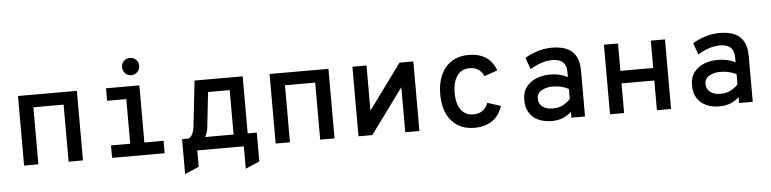

<svg xmlns="http://www.w3.org/2000/svg" viewBox="-50 -979 5643 1405"><g transform="rotate(-5 2772.0 -276.0)"><path d="M92 0V-511H524.5V0H419V-419H197V0Z M879.5 -5V-511H983.5V-5ZM738.5 0V-91.5H1124.5V0ZM738.5 -419.5V-511H944.5V-419.5ZM931 -590.5Q905 -590.5 886.8 -609Q868.5 -627.5 868.5 -654Q868.5 -680.5 886.8 -698.8Q905 -717 931 -717Q958.5 -717 976.5 -698.8Q994.5 -680.5 994.5 -654Q994.5 -627.5 976.5 -609Q958.5 -590.5 931 -590.5Z M1260.5 164.5V-92H1309.5Q1328 -103 1338 -123.8Q1348 -144.5 1351.5 -176L1389 -511H1742.5V-92H1809.5V120L1706 164.5V0H1364.5V120ZM1430 -92.5H1639V-419H1480L1452 -163.5Q1450 -142 1443.8 -124.5Q1437.5 -107 1430 -92.5Z M1940 0V-511H2372.5V0H2267V-419H2045V0Z M2548.5 0V-511H2652V-179.5L2894.5 -511H2996V0H2892V-330.5L2650 0Z M3398.5 12Q3294 12 3232.5 -58.2Q3171 -128.5 3171 -255Q3171 -338.5 3199.5 -398.5Q3228 -458.5 3279.8 -490.8Q3331.5 -523 3402 -523Q3476.5 -523 3527.5 -490.8Q3578.5 -458.5 3602 -392L3504.5 -358Q3493 -387.5 3468.2 -406.5Q3443.5 -425.5 3402 -425.5Q3340 -425.5 3308.5 -379Q3277 -332.5 3277 -255Q3277 -176.5 3308.8 -131.5Q3340.5 -86.5 3400 -86.5Q3442 -86.5 3469 -106.2Q3496 -126 3508.5 -162L3606 -130.5Q3584.5 -61.5 3532 -24.8Q3479.5 12 3398.5 12Z M3967 12Q3913.5 12 3871.2 -7Q3829 -26 3804.5 -64Q3780 -102 3780 -159Q3780 -218 3809.2 -255.2Q3838.5 -292.5 3884.5 -310.2Q3930.5 -328 3981 -328Q4019.5 -328 4051 -321Q4082.5 -314 4112.5 -298.5V-332Q4112.5 -370 4099.5 -392Q4086.5 -414 4063 -423Q4039.5 -432 4008.5 -432Q3966.5 -432 3924 -417Q3881.5 -402 3846.5 -379.5L3815.5 -465Q3851 -487.5 3904.2 -505.2Q3957.5 -523 4018 -523Q4050 -523 4084.2 -516Q4118.5 -509 4147.8 -489.5Q4177 -470 4194.8 -432.8Q4212.5 -395.5 4212.5 -335V0H4112.5V-42.5Q4089 -20.5 4053.2 -4.2Q4017.5 12 3967 12ZM3984.5 -79Q4028.5 -79 4060.2 -97Q4092 -115 4112.5 -137V-211.5Q4090.5 -223.5 4060 -231.2Q4029.5 -239 3996.5 -239Q3950 -239 3914.8 -220Q3879.5 -201 3879.5 -159Q3879.5 -123.5 3907 -101.2Q3934.5 -79 3984.5 -79Z M4396 0V-511H4499.5V-310H4740.5V-511H4844.5V0H4740.5V-218H4499.5V0Z M5199 12Q5145.5 12 5103.2 -7Q5061 -26 5036.5 -64Q5012 -102 5012 -159Q5012 -218 5041.2 -255.2Q5070.5 -292.5 5116.5 -310.2Q5162.5 -328 5213 -328Q5251.5 -328 5283 -321Q5314.5 -314 5344.5 -298.5V-332Q5344.5 -370 5331.5 -392Q5318.5 -414 5295 -423Q5271.5 -432 5240.5 -432Q5198.5 -432 5156 -417Q5113.5 -402 5078.5 -379.5L5047.5 -465Q5083 -487.5 5136.2 -505.2Q5189.5 -523 5250 -523Q5282 -523 5316.2 -516Q5350.5 -509 5379.8 -489.5Q5409 -470 5426.8 -432.8Q5444.5 -395.5 5444.5 -335V0H5344.5V-42.5Q5321 -20.5 5285.2 -4.2Q5249.5 12 5199 12ZM5216.5 -79Q5260.5 -79 5292.2 -97Q5324 -115 5344.5 -137V-211.5Q5322.5 -223.5 5292 -231.2Q5261.5 -239 5228.5 -239Q5182 -239 5146.8 -220Q5111.5 -201 5111.5 -159Q5111.5 -123.5 5139 -101.2Q5166.5 -79 5216.5 -79Z"/></g></svg>

Font: Overpass Mono SemiBold
Style: Regular
Weight: 600
Monospace: yes
Designer: Delve Withrington, Dave Bailey
Foundry: Delve Fonts LLC
Version: Version 4.000